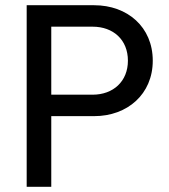

<svg xmlns="http://www.w3.org/2000/svg" viewBox="-20 -714 646 734"><path d="M82 0H176V-270H340C467 -270 564 -354 564 -482C564 -611 467 -694 340 -694H82ZM334 -612C413 -612 469 -562 469 -482C469 -403 413 -352 334 -352H176V-612Z"/></svg>

Font: Outfit
Style: Regular
Weight: 400
Designer: Rodrigo Fuenzalida
Foundry: fragTYPE
Version: Version 1.100;gftools[0.9.27]